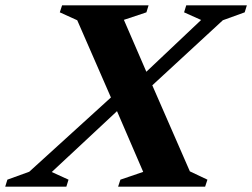

<svg xmlns="http://www.w3.org/2000/svg" viewBox="-84 -696 941 716"><path d="M385 -312 109 -54.5 171.5 -26 163.5 0H-64.5L-56.5 -26L25 -55.5L361 -361L419.5 -388.5L666 -621.5L602.5 -650L610.5 -676H836.5L828.5 -650L747 -620.5L443.5 -340.5ZM450 -55 345 -298.5 336 -318 204 -620.5 139 -650 147.5 -676H470L462 -650L378 -622L468 -414L476 -396L624 -57L689.5 -26L681 0H356.5L365 -26Z"/></svg>

Font: Newsreader 16pt 16pt
Style: Bold Italic
Weight: 700
Italic angle: -17°
Version: Version 1.003